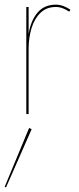

<svg xmlns="http://www.w3.org/2000/svg" viewBox="-28 -490 338 825"><path d="M95 -460V-344Q104 -401 133 -435.5Q162 -470 212 -470Q229 -470 245.5 -463.5Q262 -457 275 -448L269 -440Q256 -449 241.5 -454.5Q227 -460 212 -460Q172 -460 146 -435Q120 -410 107.5 -369Q95 -328 95 -280V0H85V-460ZM97 60 108 65 -2 315 -8 313Z"/></svg>

Font: Jost* Hairline
Style: Regular
Weight: 100
Version: Version 3.7